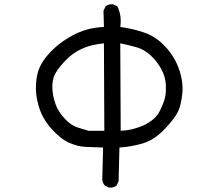

<svg xmlns="http://www.w3.org/2000/svg" viewBox="-20 -813 1040 894"><path d="M487.3 60.5 467.8 50.8Q458 39.1 456.1 23.4L460 -126Q421.9 -127.9 382.3 -128.9Q342.8 -129.9 301.8 -148.4Q260.7 -167 219.2 -213.9Q177.7 -260.7 161.1 -315.4Q144.5 -370.1 147.5 -418.9Q150.4 -467.8 164.1 -498Q177.7 -528.3 202.6 -557.1Q227.5 -585.9 256.8 -608.4Q286.1 -630.9 318.4 -648.4Q350.6 -666 386.7 -675.8Q422.9 -685.5 463.9 -687.5L461.9 -763.7L471.7 -783.2Q485.4 -794.9 506.8 -793L526.4 -783.2Q547.9 -740.2 540 -687.5Q598.6 -679.7 652.3 -661.1Q706.1 -642.6 749.5 -596.2Q793 -549.8 813.5 -491.2Q834 -432.6 829.1 -379.9Q824.2 -327.1 809.6 -294.9Q794.9 -262.7 746.6 -211.9Q698.2 -161.1 645.5 -145.5Q592.8 -129.9 536.1 -126L532.2 31.2L522.5 50.8Q508.8 62.5 487.3 60.5ZM391.6 -204.1H465.8L463.9 -611.3Q409.2 -605.5 374 -591.3Q338.9 -577.1 313.5 -557.1Q288.1 -537.1 261.7 -505.4Q235.4 -473.6 228.5 -448.2Q221.7 -422.9 224.6 -390.6Q227.5 -358.4 239.3 -326.2Q251 -293.9 280.3 -261.7Q309.6 -229.5 340.8 -219.7Q372.1 -210 391.6 -204.1ZM649.4 -229.5Q704.1 -255.9 724.1 -296.4Q744.1 -336.9 749 -361.3Q753.9 -385.7 752 -420.9Q750 -456.1 730.5 -492.2Q710.9 -528.3 680.2 -556.2Q649.4 -584 613.3 -593.8Q577.1 -603.5 540 -611.3L542 -204.1Q577.1 -206.1 601.6 -212.9Q626 -219.7 649.4 -229.5Z"/></svg>

Font: JasonHandwriting2
Style: Regular
Weight: 400
Version: Version 1.05.10